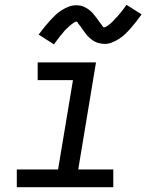

<svg xmlns="http://www.w3.org/2000/svg" viewBox="-20 -780 640 800"><path d="M50 0V-74H222L284 -446H137V-520H380L306 -74H452V0ZM205 -595 141 -636Q154 -653 166 -668Q178 -683 189 -695Q200 -707 210.5 -717Q221 -727 235.5 -736.5Q250 -746 265.5 -752Q281 -758 297 -758Q302 -758 307.5 -757.5Q313 -757 317.5 -756Q322 -755 327 -753Q332 -751 336.5 -748.5Q341 -746 345 -743.5Q349 -741 352.5 -738Q356 -735 360 -731.5Q364 -728 367 -724.5Q370 -721 373 -717Q376 -713 379 -709.5Q382 -706 384.5 -702.5Q387 -699 390.5 -694Q394 -689 397 -685Q400 -681 403 -677.5Q406 -674 408 -670Q410 -666 414 -666Q417 -666 420.5 -668Q424 -670 427.5 -672Q431 -674 435.5 -678Q440 -682 442 -683.5Q444 -685 446 -687Q448 -689 450.5 -691.5Q453 -694 455 -696.5Q457 -699 459.5 -701.5Q462 -704 465 -707Q468 -710 470.5 -713Q473 -716 476 -719.5Q479 -723 482 -726.5Q485 -730 488 -734Q491 -738 494 -742Q497 -746 500.5 -750.5Q504 -755 507 -760L570 -720Q557 -702 545.5 -687.5Q534 -673 523 -660.5Q512 -648 501.5 -638Q491 -628 476.5 -618.5Q462 -609 446.5 -603Q431 -597 415 -597Q410 -597 404.5 -598Q399 -599 394 -600Q389 -601 384.5 -602.5Q380 -604 375.5 -606.5Q371 -609 367 -611.5Q363 -614 359.5 -617Q356 -620 352 -623.5Q348 -627 344.5 -631Q341 -635 338 -638.5Q335 -642 332.5 -646Q330 -650 327.5 -653Q325 -656 321.5 -661Q318 -666 315 -670.5Q312 -675 309 -678Q306 -681 304 -685.5Q302 -690 297 -690Q295 -690 291 -687.5Q287 -685 284 -683Q281 -681 276.5 -677.5Q272 -674 270 -672Q268 -670 266 -668Q264 -666 261.5 -664Q259 -662 256.5 -659.5Q254 -657 251.5 -654.5Q249 -652 246.5 -649Q244 -646 241.5 -642.5Q239 -639 236 -636Q233 -633 230 -629Q227 -625 224 -621Q221 -617 218 -613Q215 -609 211.5 -604.5Q208 -600 205 -595Z"/></svg>

Font: Iosevka SS04 Extended Oblique
Style: Regular
Weight: 400
Width: 7
Italic angle: -9°
Monospace: yes
Designer: Belleve Invis
Foundry: Belleve Invis
Version: Version 19.0.0; ttfautohint (v1.8.4)